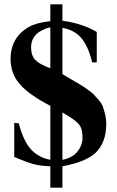

<svg xmlns="http://www.w3.org/2000/svg" viewBox="-20 -770 540 889"><path d="M269 -641V-427Q280 -420 309 -403Q338 -386 348.5 -380Q359 -374 381.5 -358.5Q404 -343 413 -333.5Q422 -324 436.5 -307.5Q451 -291 456.5 -275.5Q462 -260 467 -239.5Q472 -219 472 -196Q472 -109 421 -61Q376 -20 269 0V99H213V0Q167 -2 137.5 -9.5Q108 -17 46 -43V-201L67 -199Q88 -118 122.5 -79.5Q157 -41 213 -30V-280Q113 -332 71 -381Q29 -430 29 -496Q29 -599 117 -647Q150 -665 213 -672V-750H269V-674Q363 -661 428 -622V-481H407Q388 -558 355.5 -595Q323 -632 269 -641ZM213 -454V-644Q124 -621 124 -551Q124 -512 144.5 -491.5Q165 -471 213 -454ZM269 -249V-30Q315 -39 338.5 -68Q362 -97 362 -134Q362 -174 345.5 -194.5Q329 -215 269 -249Z"/></svg>

Font: STIX MathJax Main
Style: Bold
Weight: 700
Designer: MicroPress Inc., with final additions and corrections provided by Coen Hoffman, Elsevier (retired)
Version: Version 1.1.1